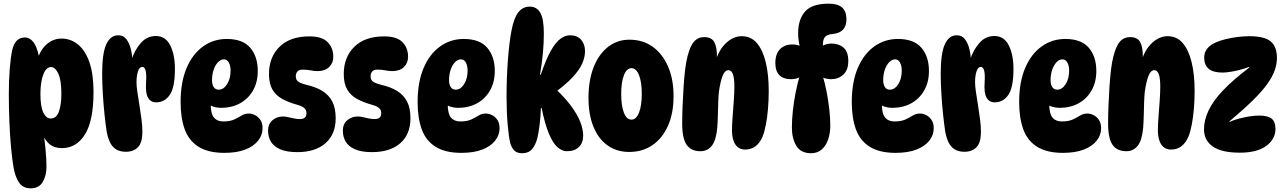

<svg xmlns="http://www.w3.org/2000/svg" viewBox="-20 -824 6994 1045"><path d="M115 -620Q146 -620 167 -587Q188 -554 198 -483L177 -470Q190 -540 227.5 -577Q265 -614 315 -614Q365 -614 404.5 -582Q444 -550 466.5 -485.5Q489 -421 489 -324Q489 -167 442.5 -92.5Q396 -18 318 -18Q268 -18 240.5 -48Q213 -78 202 -121L214 -127Q222 -70 227.5 -14.5Q233 41 233 83Q233 132 212.5 166.5Q192 201 147 201Q105 201 83.5 169.5Q62 138 53 83Q46 42 40 -23Q34 -88 31 -163.5Q28 -239 28 -312Q28 -385 33 -449Q38 -513 47 -553Q55 -587 72 -603.5Q89 -620 115 -620ZM258 -459Q231 -459 215.5 -418Q200 -377 200 -312Q200 -245 215.5 -212Q231 -179 256 -179Q287 -179 300.5 -216.5Q314 -254 314 -313Q314 -389 297 -424Q280 -459 258 -459Z M536 -423Q536 -534 558.5 -583Q581 -632 623 -632Q652 -632 668 -610.5Q684 -589 692 -557.5Q700 -526 700 -494L695 -496Q712 -550 745.5 -589Q779 -628 828 -628Q881 -628 906.5 -577Q932 -526 932 -449Q932 -348 904 -307.5Q876 -267 830 -267Q800 -267 785.5 -292.5Q771 -318 775 -375Q778 -423 772 -441.5Q766 -460 755 -460Q739 -460 731 -436Q723 -412 723 -375Q723 -354 728 -321.5Q733 -289 739 -251Q745 -213 750 -175.5Q755 -138 755 -107Q755 -48 731 -23Q707 2 665 2Q622 2 597 -23Q572 -48 561 -105Q555 -144 549 -200Q543 -256 539.5 -316Q536 -376 536 -423Z M1201 8Q1114 8 1061 -25Q1008 -58 985.5 -120Q963 -182 963 -268Q963 -377 995.5 -453.5Q1028 -530 1085 -571Q1142 -612 1214 -612Q1301 -612 1342 -564Q1383 -516 1383 -438Q1383 -377 1357 -331.5Q1331 -286 1286 -261.5Q1241 -237 1182 -237Q1162 -237 1141.5 -243.5Q1121 -250 1106 -261L1130 -302Q1127 -278 1127 -254Q1127 -205 1144.5 -184Q1162 -163 1195 -163Q1232 -163 1254.5 -173.5Q1277 -184 1294.5 -195Q1312 -206 1334 -206Q1351 -206 1368 -197.5Q1385 -189 1397 -171.5Q1409 -154 1409 -126Q1409 -89 1385 -58.5Q1361 -28 1315 -10Q1269 8 1201 8ZM1170 -336Q1197 -336 1216 -366Q1235 -396 1235 -440Q1235 -466 1225.5 -483.5Q1216 -501 1199 -501Q1181 -501 1166 -485Q1151 -469 1142.5 -443.5Q1134 -418 1134 -388Q1134 -363 1143.5 -349.5Q1153 -336 1170 -336Z M1664 -626Q1733 -626 1763.5 -594.5Q1794 -563 1794 -515Q1794 -481 1771.5 -459Q1749 -437 1708 -437Q1690 -437 1671 -441Q1652 -445 1626 -445Q1608 -445 1599 -435Q1590 -425 1590 -409Q1590 -391 1601 -381.5Q1612 -372 1645 -363Q1699 -351 1734.5 -329Q1770 -307 1788.5 -271.5Q1807 -236 1807 -180Q1807 -93 1751.5 -44.5Q1696 4 1598 4Q1540 4 1505 -11.5Q1470 -27 1454.5 -53Q1439 -79 1439 -113Q1439 -149 1463 -169.5Q1487 -190 1520 -190Q1533 -190 1548 -186.5Q1563 -183 1579.5 -179.5Q1596 -176 1613 -176Q1648 -176 1648 -208Q1648 -218 1644 -226Q1640 -234 1629.5 -241Q1619 -248 1597 -254Q1550 -267 1515.5 -286Q1481 -305 1462.5 -337Q1444 -369 1444 -421Q1444 -513 1501.5 -569.5Q1559 -626 1664 -626Z M2071 -626Q2140 -626 2170.5 -594.5Q2201 -563 2201 -515Q2201 -481 2178.5 -459Q2156 -437 2115 -437Q2097 -437 2078 -441Q2059 -445 2033 -445Q2015 -445 2006 -435Q1997 -425 1997 -409Q1997 -391 2008 -381.5Q2019 -372 2052 -363Q2106 -351 2141.5 -329Q2177 -307 2195.5 -271.5Q2214 -236 2214 -180Q2214 -93 2158.5 -44.5Q2103 4 2005 4Q1947 4 1912 -11.5Q1877 -27 1861.5 -53Q1846 -79 1846 -113Q1846 -149 1870 -169.5Q1894 -190 1927 -190Q1940 -190 1955 -186.5Q1970 -183 1986.5 -179.5Q2003 -176 2020 -176Q2055 -176 2055 -208Q2055 -218 2051 -226Q2047 -234 2036.5 -241Q2026 -248 2004 -254Q1957 -267 1922.5 -286Q1888 -305 1869.5 -337Q1851 -369 1851 -421Q1851 -513 1908.5 -569.5Q1966 -626 2071 -626Z M2491 8Q2404 8 2351 -25Q2298 -58 2275.5 -120Q2253 -182 2253 -268Q2253 -377 2285.5 -453.5Q2318 -530 2375 -571Q2432 -612 2504 -612Q2591 -612 2632 -564Q2673 -516 2673 -438Q2673 -377 2647 -331.5Q2621 -286 2576 -261.5Q2531 -237 2472 -237Q2452 -237 2431.5 -243.5Q2411 -250 2396 -261L2420 -302Q2417 -278 2417 -254Q2417 -205 2434.5 -184Q2452 -163 2485 -163Q2522 -163 2544.5 -173.5Q2567 -184 2584.5 -195Q2602 -206 2624 -206Q2641 -206 2658 -197.5Q2675 -189 2687 -171.5Q2699 -154 2699 -126Q2699 -89 2675 -58.5Q2651 -28 2605 -10Q2559 8 2491 8ZM2460 -336Q2487 -336 2506 -366Q2525 -396 2525 -440Q2525 -466 2515.5 -483.5Q2506 -501 2489 -501Q2471 -501 2456 -485Q2441 -469 2432.5 -443.5Q2424 -418 2424 -388Q2424 -363 2433.5 -349.5Q2443 -336 2460 -336Z M2822 10Q2795 10 2780 -4Q2765 -18 2757 -46Q2749 -78 2743 -147Q2737 -216 2737 -297Q2737 -402 2744.5 -499Q2752 -596 2764 -658Q2777 -726 2801 -757Q2825 -788 2864 -788Q2901 -788 2920.5 -755Q2940 -722 2940 -641Q2940 -592 2935 -536.5Q2930 -481 2919 -417H2923Q2952 -502 2978.5 -548.5Q3005 -595 3031 -613.5Q3057 -632 3082 -632Q3122 -632 3143 -607.5Q3164 -583 3164 -546Q3164 -491 3124 -436.5Q3084 -382 3001 -321L3007 -337Q3056 -291 3088.5 -247Q3121 -203 3137.5 -162.5Q3154 -122 3154 -85Q3154 -47 3131 -24Q3108 -1 3065 -1Q3039 -1 3014 -23Q2989 -45 2967.5 -96.5Q2946 -148 2928 -236H2924Q2922 -184 2916.5 -141Q2911 -98 2904 -70Q2894 -33 2875 -11.5Q2856 10 2822 10Z M3404 3Q3337 3 3287 -32.5Q3237 -68 3210 -134Q3183 -200 3183 -291Q3183 -386 3210.5 -457Q3238 -528 3288.5 -568Q3339 -608 3406 -608Q3479 -608 3532.5 -569.5Q3586 -531 3616 -462Q3646 -393 3646 -301Q3646 -207 3615.5 -139Q3585 -71 3531 -34Q3477 3 3404 3ZM3417 -173Q3443 -173 3458 -211Q3473 -249 3473 -313Q3473 -377 3458 -415Q3443 -453 3417 -453Q3391 -453 3376 -415Q3361 -377 3361 -313Q3361 -249 3375.5 -211Q3390 -173 3417 -173Z M3813 -622Q3852 -622 3867 -596Q3882 -570 3882 -519Q3882 -507 3880.5 -493.5Q3879 -480 3876 -469L3874 -489Q3893 -554 3932.5 -590.5Q3972 -627 4017 -627Q4067 -627 4099 -590Q4131 -553 4147.5 -486Q4164 -419 4164 -328Q4164 -279 4160 -232Q4156 -185 4148.5 -146Q4141 -107 4131 -82Q4116 -46 4092 -28Q4068 -10 4036 -10Q4001 -10 3982.5 -37.5Q3964 -65 3964 -114Q3964 -146 3967.5 -190Q3971 -234 3974 -278Q3977 -322 3977 -353Q3977 -442 3945 -442Q3925 -442 3913 -411.5Q3901 -381 3893 -326Q3890 -301 3889 -264Q3888 -227 3887 -190.5Q3886 -154 3884 -130Q3878 -61 3854.5 -31Q3831 -1 3792 -1Q3742 -1 3717.5 -35.5Q3693 -70 3693 -152Q3693 -194 3695 -246Q3697 -298 3700.5 -350.5Q3704 -403 3709 -446Q3719 -528 3742.5 -575Q3766 -622 3813 -622Z M4344 -570H4333Q4324 -609 4324 -643Q4324 -718 4361.5 -761Q4399 -804 4490 -804Q4541 -804 4564 -782.5Q4587 -761 4587 -719Q4587 -647 4513 -639Q4491 -637 4479 -630Q4467 -623 4462.5 -608Q4458 -593 4458 -566L4445 -568Q4457 -577 4473.5 -582Q4490 -587 4505 -587Q4545 -587 4571 -565Q4597 -543 4597 -492Q4597 -443 4570 -418Q4543 -393 4504 -393Q4491 -393 4477.5 -396Q4464 -399 4451 -405L4456 -417Q4469 -376 4478.5 -327.5Q4488 -279 4493.5 -230.5Q4499 -182 4499 -141Q4499 -100 4487.5 -65.5Q4476 -31 4452.5 -10.5Q4429 10 4395 10Q4339 10 4314.5 -30Q4290 -70 4290 -130Q4290 -169 4295 -218.5Q4300 -268 4310.5 -321Q4321 -374 4336 -424L4354 -418Q4327 -393 4284 -393Q4244 -393 4222 -415Q4200 -437 4200 -482Q4200 -530 4225 -556Q4250 -582 4293 -582Q4308 -582 4321 -578.5Q4334 -575 4344 -570Z M4854 8Q4767 8 4714 -25Q4661 -58 4638.5 -120Q4616 -182 4616 -268Q4616 -377 4648.5 -453.5Q4681 -530 4738 -571Q4795 -612 4867 -612Q4954 -612 4995 -564Q5036 -516 5036 -438Q5036 -377 5010 -331.5Q4984 -286 4939 -261.5Q4894 -237 4835 -237Q4815 -237 4794.5 -243.5Q4774 -250 4759 -261L4783 -302Q4780 -278 4780 -254Q4780 -205 4797.5 -184Q4815 -163 4848 -163Q4885 -163 4907.5 -173.5Q4930 -184 4947.5 -195Q4965 -206 4987 -206Q5004 -206 5021 -197.5Q5038 -189 5050 -171.5Q5062 -154 5062 -126Q5062 -89 5038 -58.5Q5014 -28 4968 -10Q4922 8 4854 8ZM4823 -336Q4850 -336 4869 -366Q4888 -396 4888 -440Q4888 -466 4878.5 -483.5Q4869 -501 4852 -501Q4834 -501 4819 -485Q4804 -469 4795.5 -443.5Q4787 -418 4787 -388Q4787 -363 4796.5 -349.5Q4806 -336 4823 -336Z M5100 -423Q5100 -534 5122.5 -583Q5145 -632 5187 -632Q5216 -632 5232 -610.5Q5248 -589 5256 -557.5Q5264 -526 5264 -494L5259 -496Q5276 -550 5309.5 -589Q5343 -628 5392 -628Q5445 -628 5470.5 -577Q5496 -526 5496 -449Q5496 -348 5468 -307.5Q5440 -267 5394 -267Q5364 -267 5349.5 -292.5Q5335 -318 5339 -375Q5342 -423 5336 -441.5Q5330 -460 5319 -460Q5303 -460 5295 -436Q5287 -412 5287 -375Q5287 -354 5292 -321.5Q5297 -289 5303 -251Q5309 -213 5314 -175.5Q5319 -138 5319 -107Q5319 -48 5295 -23Q5271 2 5229 2Q5186 2 5161 -23Q5136 -48 5125 -105Q5119 -144 5113 -200Q5107 -256 5103.5 -316Q5100 -376 5100 -423Z M5765 8Q5678 8 5625 -25Q5572 -58 5549.5 -120Q5527 -182 5527 -268Q5527 -377 5559.5 -453.5Q5592 -530 5649 -571Q5706 -612 5778 -612Q5865 -612 5906 -564Q5947 -516 5947 -438Q5947 -377 5921 -331.5Q5895 -286 5850 -261.5Q5805 -237 5746 -237Q5726 -237 5705.5 -243.5Q5685 -250 5670 -261L5694 -302Q5691 -278 5691 -254Q5691 -205 5708.5 -184Q5726 -163 5759 -163Q5796 -163 5818.5 -173.5Q5841 -184 5858.5 -195Q5876 -206 5898 -206Q5915 -206 5932 -197.5Q5949 -189 5961 -171.5Q5973 -154 5973 -126Q5973 -89 5949 -58.5Q5925 -28 5879 -10Q5833 8 5765 8ZM5734 -336Q5761 -336 5780 -366Q5799 -396 5799 -440Q5799 -466 5789.5 -483.5Q5780 -501 5763 -501Q5745 -501 5730 -485Q5715 -469 5706.5 -443.5Q5698 -418 5698 -388Q5698 -363 5707.5 -349.5Q5717 -336 5734 -336Z M6131 -622Q6170 -622 6185 -596Q6200 -570 6200 -519Q6200 -507 6198.5 -493.5Q6197 -480 6194 -469L6192 -489Q6211 -554 6250.5 -590.5Q6290 -627 6335 -627Q6385 -627 6417 -590Q6449 -553 6465.5 -486Q6482 -419 6482 -328Q6482 -279 6478 -232Q6474 -185 6466.5 -146Q6459 -107 6449 -82Q6434 -46 6410 -28Q6386 -10 6354 -10Q6319 -10 6300.5 -37.5Q6282 -65 6282 -114Q6282 -146 6285.5 -190Q6289 -234 6292 -278Q6295 -322 6295 -353Q6295 -442 6263 -442Q6243 -442 6231 -411.5Q6219 -381 6211 -326Q6208 -301 6207 -264Q6206 -227 6205 -190.5Q6204 -154 6202 -130Q6196 -61 6172.5 -31Q6149 -1 6110 -1Q6060 -1 6035.5 -35.5Q6011 -70 6011 -152Q6011 -194 6013 -246Q6015 -298 6018.5 -350.5Q6022 -403 6027 -446Q6037 -528 6060.5 -575Q6084 -622 6131 -622Z M6533 -120Q6533 -170 6558 -223Q6583 -276 6638 -333.5Q6693 -391 6779 -456V-460Q6756 -451 6729 -444Q6702 -437 6676.5 -433Q6651 -429 6635 -429Q6582 -429 6558 -450Q6534 -471 6534 -511Q6534 -539 6551 -560Q6568 -581 6597 -593Q6619 -603 6649.5 -610.5Q6680 -618 6714 -622.5Q6748 -627 6780 -627Q6830 -627 6863.5 -616Q6897 -605 6913.5 -578.5Q6930 -552 6930 -509Q6930 -476 6918 -441.5Q6906 -407 6877.5 -367Q6849 -327 6798.5 -277.5Q6748 -228 6672 -164V-160Q6692 -170 6720 -177.5Q6748 -185 6777.5 -190Q6807 -195 6834 -195Q6881 -195 6901.5 -178Q6922 -161 6922 -122Q6922 -67 6872 -30Q6822 7 6728 7Q6629 7 6581 -26.5Q6533 -60 6533 -120Z"/></svg>

Font: DynaPuff Condensed SemiBold
Style: Regular
Weight: 600
Width: 3
Designer: Toshi Omagari, Jennifer Daniel
Foundry: Google Fonts
Version: Version 2.000